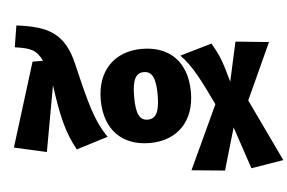

<svg xmlns="http://www.w3.org/2000/svg" viewBox="-65 -919 1884 1260"><g transform="rotate(-5 877.0 -289.0)"><path d="M86 -823 63 -681C172 -666 205 -648 240 -577H171L0 -26L213 22L291 -411C320 -201 346 -95 410 22L619 -43C542 -153 511 -272 449 -534C399 -750 287 -797 86 -823Z M892 -598C709 -598 595 -477 595 -289C595 -89 711 22 892 22C1076 22 1189 -99 1189 -287C1189 -488 1074 -598 892 -598ZM892 -445C946 -445 970 -402 970 -287C970 -178 946 -132 892 -132C838 -132 815 -175 815 -289C815 -399 838 -445 892 -445Z M1559 -200 1728 -570 1509 -592 1452 -333C1411 -484 1394 -518 1351 -593L1141 -532C1214 -457 1263 -360 1342 -194L1148 224L1367 245L1448 -32L1541 245L1754 210Z"/></g></svg>

Font: Glow Sans SC Normal Heavy
Style: Regular
Weight: 900
Designer: Ryoko NISHIZUKA (kana, bopomofo & ideographs); Paul D. Hunt (Latin, Greek & Cyrillic); Sandoll Communications, Soo-young
Version: Version 0.93